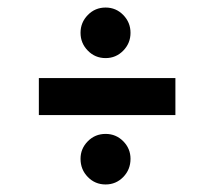

<svg xmlns="http://www.w3.org/2000/svg" viewBox="-20 -560 590 509"><path d="M260 -406Q232 -406 212.8 -425.8Q193.5 -445.5 193.5 -473Q193.5 -500.5 212.8 -520.2Q232 -540 260 -540Q287.5 -540 306.8 -520.2Q326 -500.5 326 -473Q326 -445.5 306.8 -425.8Q287.5 -406 260 -406ZM83 -255V-353H445V-255ZM260 -71Q232 -71 212.8 -90.8Q193.5 -110.5 193.5 -139Q193.5 -166 212.8 -185.5Q232 -205 260 -205Q287.5 -205 306.8 -185.5Q326 -166 326 -139Q326 -110.5 306.8 -90.8Q287.5 -71 260 -71Z"/></svg>

Font: Trispace SemiCondensed Medium
Style: Regular
Weight: 500
Width: 4
Designer: Tyler Finck
Foundry: Etcetera Type Company
Version: Version 1.210; ttfautohint (v1.8.3)